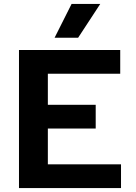

<svg xmlns="http://www.w3.org/2000/svg" viewBox="-20 -951 690 971"><path d="M76 0V-698H588V-578H222V-421H464V-301H222V-120H592V0ZM256 -760 342 -931H487L375 -760Z"/></svg>

Font: Azeret Mono Thin SemiBold
Style: Regular
Weight: 600
Version: Version 1.002